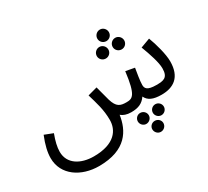

<svg xmlns="http://www.w3.org/2000/svg" viewBox="-168 -914 1544 1426"><g transform="rotate(-30 604.5 -201.5)"><path d="M824 -545C851 -545 873 -567 873 -594C873 -621 851 -644 824 -644C796 -644 774 -621 774 -594C774 -567 796 -545 824 -545ZM756 -435C783 -435 805 -457 805 -484C805 -511 783 -534 756 -534C728 -534 706 -511 706 -484C706 -457 728 -435 756 -435ZM892 -435C919 -435 941 -457 941 -484C941 -511 919 -534 892 -534C864 -534 842 -511 842 -484C842 -457 864 -435 892 -435ZM313 232C549 232 617 101 635 -22C654 -6 681 5 720 5C783 5 820 -13 849 -55C868 -14 908 5 981 5C1083 5 1159 -43 1159 -179C1159 -239 1132 -338 1107 -403L1026 -373C1055 -297 1083 -213 1083 -163C1083 -82 1043 -77 982 -77C903 -77 891 -101 891 -130C891 -164 903 -232 909 -268L833 -282C809 -86 777 -77 725 -77C674 -77 643 -87 621 -160C615 -181 609 -208 588 -284L507 -262C530 -183 553 -114 553 -26C553 59 498 150 316 150C203 150 112 97 112 -6C112 -46 123 -92 144 -148L72 -176C43 -105 30 -47 30 1C30 147 162 232 313 232ZM903 42C877 42 856 63 856 89C856 114 877 136 903 136C929 136 950 114 950 89C950 63 929 42 903 42ZM773 42C748 42 727 63 727 89C727 114 748 136 773 136C800 136 821 114 821 89C821 63 800 42 773 42ZM838 147C812 147 791 168 791 193C791 219 812 241 838 241C865 241 886 219 886 193C886 168 865 147 838 147Z"/></g></svg>

Font: Noto Sans Arabic UI
Style: Regular
Weight: 400
Designer: Monotype Design Team, Nadine Chahine and Nizar Qandah
Foundry: Monotype Imaging Inc.
Version: Version 2.010